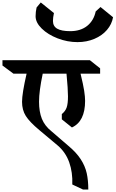

<svg xmlns="http://www.w3.org/2000/svg" viewBox="-93 -1275 938 1559"><path d="M561 -677Q583 -587 590.5 -538Q598 -489 598 -456Q598 -289 491 -240L409 -306V-349Q438 -372 448.5 -403Q459 -434 459 -493Q459 -550 447 -677H254Q224 -535 224 -449Q224 -368 247 -310.5Q270 -253 325 -209L462 -91Q527 -37 562.5 18Q598 73 611 131Q624 189 624 264H581L494 223Q498 125 469 43Q440 -39 374 -95L226 -219Q147 -285 116.5 -333.5Q86 -382 86 -448Q86 -516 123 -677H16L-73 -743V-786H637L720 -720V-677ZM337 -1105Q337 -1062 371.5 -1042Q406 -1022 477 -1022Q561 -1022 614.5 -1064.5Q668 -1107 684 -1182L723 -1218L825 -1135Q815 -1078 775.5 -1032Q736 -986 673.5 -959.5Q611 -933 536 -933Q454 -933 375 -963.5Q296 -994 246 -1043Q196 -1092 196 -1143Q196 -1179 204 -1214L238 -1255L345 -1169Q337 -1133 337 -1105Z"/></svg>

Font: InknutAntiqua
Style: Medium
Weight: 500
Designer: Claus Eggers Srensen
Foundry: Claus Eggers Srensen
Version: Version 1.000; ttfautohint (v1.2) -l 7 -r 28 -G 50 -x 13 -D 